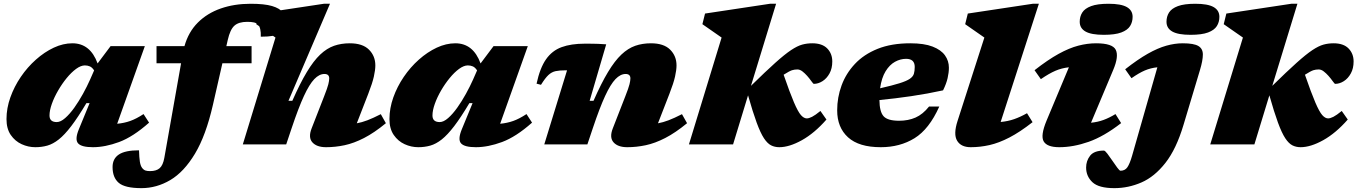

<svg xmlns="http://www.w3.org/2000/svg" viewBox="-20 -767 7216 1020"><path d="M399 -80.5 456 -219H439Q394 -143.5 358.5 -97Q323 -50.5 292.2 -26.2Q261.5 -2 231.5 6.5Q201.5 15 167.5 15Q130 15 95 -1Q60 -17 37.2 -50Q14.5 -83 14.5 -134.5Q14.5 -192 35 -249.5Q55.5 -307 90.5 -358.5Q125.5 -410 170.8 -450.2Q216 -490.5 265.8 -513.8Q315.5 -537 364.5 -537Q459.5 -537 498.5 -430L567.5 -522H749.5L602.5 -109.5Q640 -113 672.2 -124.5Q704.5 -136 742.5 -161L772 -115.5Q687 -40 612.8 -12.5Q538.5 15 473.5 15Q413 15 394.8 -5.5Q376.5 -26 399 -80.5ZM243 -153.5Q243 -118.5 281.5 -118.5Q302 -118.5 326.2 -139.8Q350.5 -161 374.8 -195Q399 -229 420.8 -268.5Q442.5 -308 458.5 -344L480 -393Q469.5 -409 457.5 -414.2Q445.5 -419.5 431 -419.5Q409.5 -419.5 384.2 -401Q359 -382.5 334.2 -352.2Q309.5 -322 288.8 -286.2Q268 -250.5 255.5 -215.5Q243 -180.5 243 -153.5Z M1111 -209.5Q1074 -47.5 1015.8 49.5Q957.5 146.5 884.8 189.5Q812 232.5 731.5 232.5Q644 232.5 611 204.5Q578 176.5 578 120.5Q578 76 611.5 53.8Q645 31.5 718.5 31.5Q719.5 69.5 723 91.8Q726.5 114 735 125Q743.5 136 753.2 139Q763 142 777 142Q810.5 142 828.2 126.5Q846 111 853 71.5L942 -431H811.5V-522H960Q981 -597 1031 -647Q1081 -697 1153 -722Q1225 -747 1311.5 -747Q1384.5 -747 1425.2 -735Q1466 -723 1482.5 -701.2Q1499 -679.5 1499 -650Q1499 -610 1471.8 -591Q1444.5 -572 1365.5 -572Q1367 -618.5 1351.5 -635.5Q1343.5 -644.5 1329.2 -647.8Q1315 -651 1293.5 -651Q1248 -651 1225.2 -630.5Q1202.5 -610 1190 -555L1182.5 -522H1316.5V-431H1161.5Z M1529.5 -86.5 1500.5 0H1270L1443.5 -567.5L1341.5 -638.5L1355.5 -695L1700.5 -747H1733L1512.5 -231.5H1533Q1574 -324.5 1610 -384.2Q1646 -444 1681.2 -477.2Q1716.5 -510.5 1754.8 -523.8Q1793 -537 1838 -537Q1906.5 -537 1940.2 -503.2Q1974 -469.5 1974 -419.5Q1974 -395.5 1966.2 -360.5Q1958.5 -325.5 1936.5 -269L1875.5 -112Q1901.5 -116.5 1931.8 -128Q1962 -139.5 2003 -160.5L2030 -112.5Q1968 -61.5 1914 -33.8Q1860 -6 1810.5 4.5Q1761 15 1712.5 15Q1662.5 15 1639.5 -10.8Q1616.5 -36.5 1635.5 -85L1702 -255.5Q1719.5 -300 1724.2 -319.2Q1729 -338.5 1729 -350.5Q1729 -374 1703.5 -374Q1676 -374 1649.8 -346.8Q1623.5 -319.5 1594.5 -256.8Q1565.5 -194 1529.5 -86.5Z M2433.5 -80.5 2490.5 -219H2473.5Q2428.5 -143.5 2393 -97Q2357.5 -50.5 2326.8 -26.2Q2296 -2 2266 6.5Q2236 15 2202 15Q2164.5 15 2129.5 -1Q2094.5 -17 2071.8 -50Q2049 -83 2049 -134.5Q2049 -192 2069.5 -249.5Q2090 -307 2125 -358.5Q2160 -410 2205.2 -450.2Q2250.5 -490.5 2300.2 -513.8Q2350 -537 2399 -537Q2494 -537 2533 -430L2602 -522H2784L2637 -109.5Q2674.5 -113 2706.8 -124.5Q2739 -136 2777 -161L2806.5 -115.5Q2721.5 -40 2647.2 -12.5Q2573 15 2508 15Q2447.5 15 2429.2 -5.5Q2411 -26 2433.5 -80.5ZM2277.5 -153.5Q2277.5 -118.5 2316 -118.5Q2336.5 -118.5 2360.8 -139.8Q2385 -161 2409.2 -195Q2433.5 -229 2455.2 -268.5Q2477 -308 2493 -344L2514.5 -393Q2504 -409 2492 -414.2Q2480 -419.5 2465.5 -419.5Q2444 -419.5 2418.8 -401Q2393.5 -382.5 2368.8 -352.2Q2344 -322 2323.2 -286.2Q2302.5 -250.5 2290 -215.5Q2277.5 -180.5 2277.5 -153.5Z M2854 -316.5 2830.5 -322.5Q2848.5 -406 2880.8 -452Q2913 -498 2963.5 -516.5Q3014 -535 3086 -535Q3109 -535 3125.5 -534.8Q3142 -534.5 3159.2 -534Q3176.5 -533.5 3200.5 -531.5L3112.5 -231.5H3133Q3174 -324.5 3210 -384.2Q3246 -444 3281.2 -477.2Q3316.5 -510.5 3354.8 -523.8Q3393 -537 3438 -537Q3506.5 -537 3540.2 -503.2Q3574 -469.5 3574 -419.5Q3574 -395.5 3566.2 -360.5Q3558.5 -325.5 3536.5 -269L3475.5 -112Q3501.5 -116.5 3531.8 -128Q3562 -139.5 3603 -160.5L3630 -112.5Q3568 -61.5 3514 -33.8Q3460 -6 3410.5 4.5Q3361 15 3312.5 15Q3262.5 15 3239.5 -10.8Q3216.5 -36.5 3235.5 -85L3302 -255.5Q3319.5 -300 3324.2 -319.2Q3329 -338.5 3329 -350.5Q3329 -374 3303.5 -374Q3276 -374 3249.8 -346.8Q3223.5 -319.5 3194.5 -256.8Q3165.5 -194 3129.5 -86.5L3100.5 0H2871.5L2992.5 -393.5H2985Q2952.5 -393.5 2931.5 -389Q2910.5 -384.5 2893.2 -368.2Q2876 -352 2854 -316.5Z M4103 -747 3969.5 -311Q4048 -388 4098.5 -433.2Q4149 -478.5 4182.5 -500.8Q4216 -523 4241.5 -530Q4267 -537 4295 -537Q4348 -537 4374.8 -509.5Q4401.5 -482 4401.5 -440.5Q4401.5 -403.5 4386.8 -376.8Q4372 -350 4349.5 -335.8Q4327 -321.5 4303.5 -321.5Q4300.5 -321.5 4290.2 -336Q4280 -350.5 4268 -364Q4256 -377.5 4242.8 -387.8Q4229.5 -398 4216 -398Q4200.5 -398 4187.2 -393.8Q4174 -389.5 4143 -370Q4176.5 -273 4198 -223Q4219.5 -173 4235 -155.5Q4250.5 -138 4266 -138Q4277.5 -138 4294.2 -146.5Q4311 -155 4338.5 -177.5L4370.5 -132Q4307 -59.5 4240 -22.2Q4173 15 4120 15Q4096 15 4076.5 5.2Q4057 -4.5 4038.5 -32.5Q4020 -60.5 3999.8 -115.5Q3979.5 -170.5 3954 -260.5L3874.5 0H3640L3813.5 -567.5L3711.5 -638.5L3725.5 -695L4070.5 -747Z M4970 -201Q4916 -80.5 4838.5 -32.8Q4761 15 4659 15Q4543 15 4485.2 -37.5Q4427.5 -90 4427.5 -181Q4427.5 -249.5 4450.8 -313Q4474 -376.5 4521.5 -427.2Q4569 -478 4642.2 -507.5Q4715.5 -537 4816 -537Q4889.5 -537 4934.5 -519.5Q4979.5 -502 5000.2 -472.8Q5021 -443.5 5021 -407.5Q5021 -381.5 5014.2 -352Q5007.5 -322.5 4990 -287Q4908 -269 4821.2 -256.2Q4734.5 -243.5 4652 -235.5Q4652.5 -173.5 4674 -149.5Q4695.5 -125.5 4756.5 -125.5Q4805 -125.5 4843.8 -142.5Q4882.5 -159.5 4915.5 -201ZM4793.5 -454.5Q4763.5 -454.5 4734.8 -438.8Q4706 -423 4684.8 -388.5Q4663.5 -354 4655.5 -298Q4721.5 -313 4758.8 -324.8Q4796 -336.5 4813.2 -348.2Q4830.5 -360 4835 -375Q4839.5 -390 4839.5 -411.5Q4839.5 -454.5 4793.5 -454.5Z M5209.5 -567.5 5107.5 -638.5 5121.5 -695 5466.5 -747H5499L5296 -119Q5334.5 -122.5 5367.5 -134Q5400.5 -145.5 5436 -165.5L5465.5 -118Q5398.5 -65.5 5342.5 -36.5Q5286.5 -7.5 5236.5 3.8Q5186.5 15 5137 15Q5085.5 15 5064.8 -19.2Q5044 -53.5 5067 -124.5Z M5716 -651.5Q5716 -679 5729.5 -700.5Q5743 -722 5776.5 -734.5Q5810 -747 5869 -747Q5935.5 -747 5966.2 -729.5Q5997 -712 5997 -677.5Q5997 -650 5983.5 -628.5Q5970 -607 5936.8 -594.5Q5903.5 -582 5844 -582Q5777.5 -582 5746.8 -599.5Q5716 -617 5716 -651.5ZM5540 -126.5 5658.5 -409.5Q5620.5 -405.5 5586.8 -391Q5553 -376.5 5509.5 -346.5L5476 -394Q5547 -449.5 5603.8 -480.8Q5660.5 -512 5708.8 -524.5Q5757 -537 5802.5 -537Q5890.5 -537 5907.5 -502.2Q5924.5 -467.5 5894 -395.5L5776 -115Q5812 -118.5 5842.5 -129.8Q5873 -141 5906 -161L5936 -113Q5844.5 -42 5763.2 -13.5Q5682 15 5607.5 15Q5543 15 5524.8 -15.5Q5506.5 -46 5540 -126.5Z M6177 -651.5Q6177 -679 6190.5 -700.5Q6204 -722 6237.5 -734.5Q6271 -747 6330 -747Q6396.5 -747 6427.2 -729.5Q6458 -712 6458 -677.5Q6458 -650 6444.5 -628.5Q6431 -607 6397.8 -594.5Q6364.5 -582 6305 -582Q6238.5 -582 6207.8 -599.5Q6177 -617 6177 -651.5ZM6267.5 -104Q6229 25 6171.2 98.5Q6113.5 172 6044 202.2Q5974.5 232.5 5900 232.5Q5817 232.5 5783.5 201Q5750 169.5 5750 123Q5750 87.5 5771.2 60.2Q5792.5 33 5844.5 33Q5850.5 33 5863 49.5Q5875.5 66 5889 86Q5902.5 106 5915 123Q5927.5 140 5932.5 140Q5956.5 140 5969.2 121.5Q5982 103 5994.5 59.5L6128.5 -409.5Q6093.5 -406 6062.2 -392.8Q6031 -379.5 5991 -351.5L5957.5 -399Q6024.5 -451.5 6077.5 -481.5Q6130.5 -511.5 6175.8 -524.2Q6221 -537 6263.5 -537Q6322.5 -537 6346.5 -522.5Q6370.5 -508 6370.2 -476.8Q6370 -445.5 6355 -395.5Z M6872.5 -747 6739 -311Q6817.5 -388 6868 -433.2Q6918.5 -478.5 6952 -500.8Q6985.5 -523 7011 -530Q7036.5 -537 7064.5 -537Q7117.5 -537 7144.2 -509.5Q7171 -482 7171 -440.5Q7171 -403.5 7156.2 -376.8Q7141.5 -350 7119 -335.8Q7096.5 -321.5 7073 -321.5Q7070 -321.5 7059.8 -336Q7049.5 -350.5 7037.5 -364Q7025.5 -377.5 7012.2 -387.8Q6999 -398 6985.5 -398Q6970 -398 6956.8 -393.8Q6943.5 -389.5 6912.5 -370Q6946 -273 6967.5 -223Q6989 -173 7004.5 -155.5Q7020 -138 7035.5 -138Q7047 -138 7063.8 -146.5Q7080.5 -155 7108 -177.5L7140 -132Q7076.5 -59.5 7009.5 -22.2Q6942.5 15 6889.5 15Q6865.5 15 6846 5.2Q6826.5 -4.5 6808 -32.5Q6789.5 -60.5 6769.2 -115.5Q6749 -170.5 6723.5 -260.5L6644 0H6409.5L6583 -567.5L6481 -638.5L6495 -695L6840 -747Z"/></svg>

Font: Newsreader 6pt ExtraBold
Style: Italic
Weight: 800
Italic angle: -17°
Designer: Hugues Gentile
Foundry: Production Type
Version: Version 1.003; ttfautohint (v1.8.3)